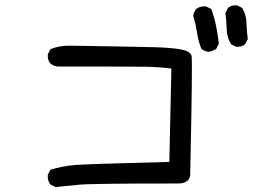

<svg xmlns="http://www.w3.org/2000/svg" viewBox="-20 -757 1040 739"><path d="M193.4 -37.1 173.8 -46.9Q162.1 -62.5 164.1 -84L173.8 -103.5Q220.7 -118.2 271 -122.1Q321.3 -126 631.8 -133.8L639.6 -493.2Q592.8 -499 544.9 -500Q497.1 -501 201.2 -501Q185.5 -502.9 173.8 -512.7Q162.1 -526.4 164.1 -547.9L173.8 -567.4Q210.9 -583 255.9 -581.1Q514.6 -577.1 579.1 -575.2Q643.6 -573.2 678.2 -566.4Q712.9 -559.6 717.3 -542Q721.7 -524.4 711.9 -80.1Q705.1 -50.8 667 -50.8Q327.1 -50.8 282.7 -45.9Q238.3 -41 193.4 -37.1ZM782.2 -557.6Q766.6 -559.6 754.9 -569.3Q743.2 -598.6 738.3 -631.3Q733.4 -664.1 723.6 -695.3Q725.6 -710.9 735.4 -722.7Q751 -734.4 772.5 -732.4L793 -722.7Q804.7 -691.4 811.5 -658.2Q818.4 -625 822.3 -588.9L812.5 -569.3Q798.8 -559.6 782.2 -557.6ZM888.7 -577.1 869.1 -586.9Q853.5 -613.3 852.5 -644.5Q851.6 -675.8 847.7 -707L857.4 -726.6Q871.1 -738.3 892.6 -736.3L912.1 -726.6Q927.7 -701.2 928.7 -668.9Q929.7 -636.7 933.6 -606.4L923.8 -586.9Q910.2 -575.2 888.7 -577.1Z"/></svg>

Font: JasonHandwriting2
Style: Regular
Weight: 400
Version: Version 1.05.10